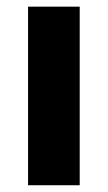

<svg xmlns="http://www.w3.org/2000/svg" viewBox="-20 -548 319 568"><path d="M63 0V-528.3H215.8V0Z"/></svg>

Font: Heebo ExtraBold
Style: Regular
Weight: 800
Designer: Oded Ezer
Foundry: Meir Sadan
Version: Version 2.001; ttfautohint (v1.5.14-ce02) -l 8 -r 50 -G 200 